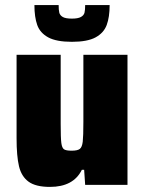

<svg xmlns="http://www.w3.org/2000/svg" viewBox="-20 -725 565 753"><path d="M45 -183V-510H218V-239Q218 -184 220.5 -164.5Q223 -145 231 -139.5Q239 -134 261 -134Q284 -134 293 -141Q302 -148 304.5 -169.5Q307 -191 307 -247V-510H480V0H314L310 -59H301Q268 8 176 8Q120 8 92 -12.5Q64 -33 54.5 -73Q45 -113 45 -183ZM115 -705H210Q210 -686 212.5 -675.5Q215 -665 226 -658.5Q237 -652 262 -652Q286 -652 297.5 -658.5Q309 -665 311.5 -675.5Q314 -686 314 -705H410Q410 -658 398.5 -627Q387 -596 355 -578.5Q323 -561 262 -561Q201 -561 169 -578.5Q137 -596 126 -627Q115 -658 115 -705Z"/></svg>

Font: Saira Semi Condensed ExtraBold
Style: Regular
Weight: 800
Width: 4
Designer: Hector Gatti with collaboration of the Omnibus-Type team
Foundry: Omnibus-Type
Version: Version 1.001; ttfautohint (v1.8)